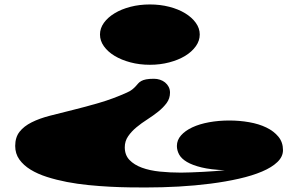

<svg xmlns="http://www.w3.org/2000/svg" viewBox="-20 -601 1328 858"><path d="M426.8 -446.8Q426.8 -474.6 444.3 -499Q461.9 -523.4 492.2 -541.7Q522.5 -560.1 563 -570.6Q603.5 -581.1 649.9 -581.1Q695.8 -581.1 736.6 -570.6Q777.3 -560.1 807.4 -541.7Q837.4 -523.4 855 -499Q872.6 -474.6 872.6 -446.8Q872.6 -418.9 855 -394.3Q837.4 -369.6 807.4 -351.3Q777.3 -333 736.6 -322.3Q695.8 -311.5 649.9 -311.5Q603.5 -311.5 563 -322.3Q522.5 -333 492.2 -351.3Q461.9 -369.6 444.3 -394.3Q426.8 -418.9 426.8 -446.8ZM47.9 51.3Q47.9 12.7 67.4 -12.2Q86.9 -37.1 121.6 -54.4Q156.2 -71.8 203.6 -84Q251 -96.2 306.4 -109.9Q361.8 -123.5 423.1 -141.4Q484.4 -159.2 546.4 -187Q562 -193.8 571 -201.2Q580.1 -208.5 586.2 -215.3Q592.3 -222.2 597.7 -228.3Q603 -234.4 611.3 -239Q619.6 -243.7 632.8 -246.3Q646 -249 668 -249Q681.6 -249 694.6 -244.9Q707.5 -240.7 717.5 -232.7Q727.5 -224.6 733.6 -213.1Q739.7 -201.7 739.7 -187Q739.7 -161.1 724.9 -140.9Q710 -120.6 687.5 -102.5Q665 -84.5 638.7 -67.6Q612.3 -50.8 589.8 -32.2Q567.4 -13.7 552.5 8.1Q537.6 29.8 537.6 57.1Q537.6 91.8 558.6 113.8Q579.6 135.7 614.3 148.4Q648.9 161.1 694.3 165.8Q739.7 170.4 788.6 170.4Q806.2 170.4 832.5 169.4Q858.9 168.5 887 167Q915 165.5 941.2 163.6Q967.3 161.6 984.4 159.7Q921.9 157.2 880.9 147.2Q839.8 137.2 815.2 122.6Q790.5 107.9 780.5 89.4Q770.5 70.8 770.5 51.3Q770.5 24.9 789.1 3.9Q807.6 -17.1 839.6 -32Q871.6 -46.9 914.3 -54.7Q957 -62.5 1004.9 -62.5Q1050.3 -62.5 1093.5 -54.9Q1136.7 -47.4 1170.2 -31.2Q1203.6 -15.1 1224.1 9.8Q1244.6 34.7 1244.6 69.8Q1244.6 99.1 1219.7 123Q1194.8 147 1151.1 165.5Q1107.4 184.1 1048.3 197.5Q989.3 210.9 920.9 219.7Q852.5 228.5 778.3 232.7Q704.1 236.8 629.9 236.8Q600.1 236.8 559.1 236.3Q518.1 235.8 471.7 233.4Q425.3 231 375.7 226.1Q326.2 221.2 279.1 212.2Q231.9 203.1 189.9 189.7Q147.9 176.3 116.5 157Q85 137.7 66.4 111.6Q47.9 85.4 47.9 51.3Z"/></svg>

Font: Asset
Style: Regular
Weight: 400
Designer: Riccardo De Franceschi
Foundry: Sorkin Type Co.
Version: Version 1.001